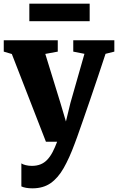

<svg xmlns="http://www.w3.org/2000/svg" viewBox="-22 -773 643 1047"><path d="M155 254Q135.5 254 120.2 251.2Q105 248.5 94.5 243.5V118Q102 123.5 118 127.5Q134 131.5 152 131.5Q178.5 131.5 199 123.2Q219.5 115 235.5 98.2Q251.5 81.5 264.5 56.8Q277.5 32 289.5 0H228.5L42.5 -478.5L-1.5 -491.5V-553.5H293V-491.5L225 -479L307.5 -211.5L337.5 -110.5L362 -211.5L438.5 -479.5L377.5 -491.5V-553.5H601.5V-491.5L553.5 -479.5Q535 -423 513.2 -358Q491.5 -293 469.8 -230Q448 -167 429.8 -114.2Q411.5 -61.5 399.2 -27.2Q387 7 384.5 12.5Q356 89.5 325.2 143.5Q294.5 197.5 254 225.8Q213.5 254 155 254ZM467 -753V-657.5H138V-753Z"/></svg>

Font: Merriweather 24pt Black
Style: Regular
Weight: 900
Designer: Eben Sorkin
Foundry: Eben Sorkin
Version: Version 2.100